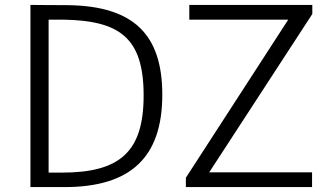

<svg xmlns="http://www.w3.org/2000/svg" viewBox="-20 -762 1346 782"><path d="M104 -742V0H243C513 0 641 -122 641 -376C641 -618 528 -738 255 -741C192 -741 109 -742 104 -742ZM737 0H1251V-60H832L1252 -705V-742H751V-682H1154L737 -38ZM178 -682H238C467 -678 565 -609 565 -373C565 -144 469 -59 232 -59H178Z"/></svg>

Font: 18Franklin Light
Style: Regular
Weight: 300
Designer: Pablo Impallari, Rodrigo Fuenzalida (Modified by Dan O. Williams)
Version: Version 0.025;PS 000.025;hotconv 1.0.88;makeotf.lib2.5.64775